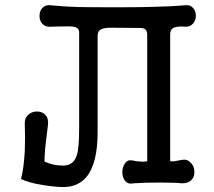

<svg xmlns="http://www.w3.org/2000/svg" viewBox="-20 -715 838 752"><path d="M290 -588.9V-213.9Q290 -134.8 281.2 -108.4Q268.6 -66.4 227.5 -66.4Q206.1 -66.4 189.5 -70.3Q172.9 -74.2 154.3 -82Q154.3 -105.5 157.2 -136.7Q159.2 -156.2 164.1 -195.3L168 -226.6Q170.9 -251 157.2 -265.6Q144.5 -278.3 125 -278.3Q104.5 -278.3 90.8 -265.6Q75.2 -251 77.1 -226.6Q79.1 -178.7 77.1 -124Q73.2 -55.7 62.5 -14.6Q86.9 0 148.4 9.8Q197.3 17.6 227.5 17.6Q284.2 17.6 317.4 -20.5Q362.3 -73.2 362.3 -196.3V-575.2Q362.3 -593.8 377 -600.6Q387.7 -606.4 416 -606.4L528.3 -605.5Q543.9 -605.5 549.8 -599.6Q556.6 -592.8 556.6 -577.1V-85Q556.6 -81.1 533.2 -82Q511.7 -83 497.1 -86.9Q478.5 -89.8 468.8 -74.2Q459 -59.6 459 -39.1Q460 -18.6 470.7 -5.9Q482.4 7.8 503.9 2.9Q543.9 0 606.4 0Q668.9 0 690.4 2.9Q716.8 3.9 730.5 -10.7Q743.2 -24.4 741.2 -44.9Q740.2 -65.4 726.6 -78.1Q712.9 -92.8 692.4 -88.9Q674.8 -85 661.1 -83Q646.5 -82 646.5 -85V-580.1Q646.5 -597.7 657.2 -604.5Q670.9 -613.3 706.1 -610.4Q724.6 -609.4 736.3 -623Q747.1 -634.8 747.1 -653.3Q747.1 -671.9 736.3 -683.6Q724.6 -697.3 706.1 -694.3Q662.1 -690.4 589.8 -688.5Q535.2 -686.5 442.4 -686.5Q324.2 -686.5 284.2 -687.5Q225.6 -689.5 178.7 -694.3Q158.2 -697.3 145.5 -683.6Q134.8 -671.9 134.8 -652.3Q134.8 -633.8 145.5 -622.1Q158.2 -608.4 178.7 -610.4L210 -611.3Q255.9 -612.3 269.5 -610.4Q290 -605.5 290 -588.9Z"/></svg>

Font: Gungsuh
Style: Regular
Weight: 400
Version: Version 2.21